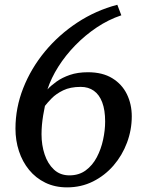

<svg xmlns="http://www.w3.org/2000/svg" viewBox="-20 -786 621 817"><path d="M265.4 11.3Q213.7 11.3 172.9 -8.6Q132.2 -28.4 103.8 -63.1Q75.4 -97.8 60.6 -143Q45.8 -188.2 45.8 -238.5Q45.8 -327.4 78.9 -411.2Q112 -495.1 171 -566.6Q230.1 -638 308.9 -689.9Q387.7 -741.7 479.2 -765.7L496.3 -720.9Q441.6 -702.6 391.9 -669.4Q342.2 -636.1 300.4 -593.2Q258.6 -550.3 228.1 -502.1Q197.7 -454 181.8 -405.4Q197.2 -422.1 220.7 -438.9Q244.3 -455.8 277.3 -467.2Q310.3 -478.6 354.2 -478.6Q416.4 -478.6 457.8 -453.1Q499.2 -427.7 520 -385.1Q540.7 -342.5 540.7 -290.9Q540.7 -233.2 520.4 -178.9Q500.1 -124.7 463.2 -81.9Q426.2 -39.1 375.9 -13.9Q325.5 11.3 265.4 11.3ZM275.4 -39.8Q316 -39.8 344.9 -61.1Q373.8 -82.4 392 -117Q410.1 -151.5 418.7 -191.6Q427.4 -231.7 427.4 -269.1Q427.4 -317.6 415 -350.4Q402.7 -383.2 379.4 -399.7Q356.2 -416.3 323.5 -416.3Q279 -416.3 248.7 -401.5Q218.4 -386.7 199.8 -367.5Q181.1 -348.3 171.2 -335.3Q166.7 -314.6 163.6 -294.7Q160.4 -274.8 158.5 -255Q156.7 -235.1 156.7 -214.3Q156.7 -168.7 169.9 -129Q183 -89.3 209.4 -64.6Q235.7 -39.8 275.4 -39.8Z"/></svg>

Font: Merriweather 7pt Light
Style: Italic
Weight: 300
Italic angle: -7.8°
Designer: Eben Sorkin
Foundry: Eben Sorkin
Version: Version 2.200;gftools[0.9.31]